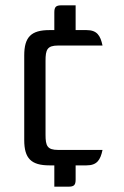

<svg xmlns="http://www.w3.org/2000/svg" viewBox="-20 -701 464 721"><path d="M151 -473C151 -514 157 -530 198 -530H365C357 -568 344 -588 305 -588H264V-681H211C190 -681 184 -675 184 -654V-588H166C97 -588 71 -562 71 -493V-175C71 -106 97 -80 166 -80H184V0H237C258 0 264 -6 264 -27V-80H305C344 -80 357 -100 365 -138H198C157 -138 151 -154 151 -195Z"/></svg>

Font: Rationale One
Style: Regular
Weight: 400
Designer: Cyreal (www.cyreal.org)
Foundry: Cyreal (www.cyreal.org)
Version: Version 1.001